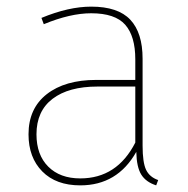

<svg xmlns="http://www.w3.org/2000/svg" viewBox="-20 -549 568 579"><path d="M410 -110Q410 -59 420.5 -37Q431 -15 457 -6L451 10Q420 0 406 -22.5Q392 -45 391 -91Q334 10 222 10Q149 10 107.5 -32Q66 -74 66 -144Q66 -222 121 -265Q176 -308 270 -308H388V-370Q388 -440 357.5 -474.5Q327 -509 255 -509Q192 -509 112 -476L105 -495Q187 -529 255 -529Q336 -529 373 -489.5Q410 -450 410 -372ZM222 -11Q333 -11 388 -119V-288H274Q187 -288 138.5 -251Q90 -214 90 -144Q90 -82 125.5 -46.5Q161 -11 222 -11Z"/></svg>

Font: FiraGO Thin
Style: Regular
Weight: 100
Designer: bBox Type
Foundry: bBox Type GmbH
Version: Version 1.001;PS 001.001;hotconv 1.0.88;makeotf.lib2.5.64775